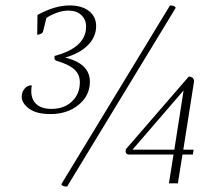

<svg xmlns="http://www.w3.org/2000/svg" viewBox="-20 -675 790 707"><path d="M166 -255Q114 -255 87 -275Q60 -295 60 -319Q60 -336 70.5 -348.5Q81 -361 97 -361Q90 -318 109.5 -296Q129 -274 169 -274Q216 -274 245 -301.5Q274 -329 274 -372Q274 -401 253.5 -419.5Q233 -438 189 -451Q182 -453 181 -457.5Q180 -462 181 -469Q297 -500 297 -577Q297 -603 279.5 -619.5Q262 -636 232 -636Q212 -636 190.5 -628.5Q169 -621 151 -609L139 -561Q138 -554 130.5 -550.5Q123 -547 117 -547L118 -620Q182 -655 236 -655Q281 -655 307.5 -634.5Q334 -614 334 -579Q334 -540 304.5 -509.5Q275 -479 220 -463Q311 -441 311 -374Q311 -323 269.5 -289Q228 -255 166 -255ZM227 12Q208 12 206 3L606 -655Q624 -655 627 -646ZM602 0 619 -106H455Q440 -106 443 -125L675 -393Q685 -393 690.5 -387Q696 -381 694 -372L655 -124H693L690 -106H652L635 0ZM468 -124H622L656 -342Z"/></svg>

Font: Petrona Thin
Style: Italic
Weight: 100
Italic angle: -9°
Designer: Ringo R. Seeber
Foundry: Ringo R. Seeber
Version: Version 2.001; ttfautohint (v1.8.3)